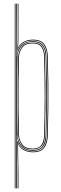

<svg xmlns="http://www.w3.org/2000/svg" viewBox="-20 -820 330 1040"><path d="M75.8 200V68.5L73.5 -56.5H75.2Q83.5 -26.5 106.2 -12.9Q129 0.8 158 0.8Q202.8 0.8 218.2 -25.1Q233.8 -51 234.8 -86.2Q237.2 -167.8 237.9 -236.2Q238.5 -304.8 237.8 -371.8Q237 -438.8 234.8 -515.2Q233.8 -552.8 217.4 -577Q201 -601.2 157.8 -601.2Q124 -601.2 101.5 -584.2Q79 -567.2 74.2 -542.5H73.2L76 -596V-800H79.8L79.5 -595.2L77.8 -562.8H78.8Q88 -582.2 109.4 -593.8Q130.8 -605.2 158 -605.2Q202 -605.2 219.8 -580.8Q237.5 -556.2 238.8 -515.2Q241.2 -434 241.9 -365.4Q242.5 -296.8 241.8 -229.9Q241 -163 238.8 -86.2Q237.8 -45.2 220 -20.2Q202.2 4.8 158 4.8Q132.5 4.8 110.2 -6.2Q88 -17.2 78.5 -39.8H77.5L79.8 117V200ZM60 200V-800H64V200ZM68 200V-800H72L71 -514.8H72Q73 -553 96.4 -575Q119.8 -597 157.5 -597Q195.5 -597 212.8 -575.6Q230 -554.2 231 -514.8Q233.2 -440.8 233.9 -371.4Q234.5 -302 233.9 -232.1Q233.2 -162.2 231 -86.2Q230 -48 213.5 -25.5Q197 -3 157.5 -3Q119.2 -3 96.5 -25.6Q73.8 -48.2 72.2 -86.5H71.2L72 8.5V200ZM157.2 -7Q197.2 -7 211.6 -30.2Q226 -53.5 227 -86.5Q230.2 -198.8 230.2 -299.9Q230.2 -401 227 -514.5Q226 -552.8 209.5 -572.9Q193 -593 157 -593Q127.5 -593 109.6 -580.6Q91.8 -568.2 83.6 -550.4Q75.5 -532.5 75 -515.5Q73.5 -441.2 72.8 -373.9Q72 -306.5 72.6 -237Q73.2 -167.5 75.2 -86.5Q75.8 -69 84 -50.6Q92.2 -32.2 110 -19.6Q127.8 -7 157.2 -7ZM156.8 -11Q114.2 -11 97 -36Q79.8 -61 79 -86.5Q77 -161.8 76.2 -230.9Q75.5 -300 76.2 -369.4Q77 -438.8 79 -514.5Q79.8 -540.5 97.5 -564.8Q115.2 -589 156.8 -589Q193 -589 207.5 -568.5Q222 -548 223 -514.5Q225.2 -440.2 225.9 -371Q226.5 -301.8 225.9 -232.1Q225.2 -162.5 223 -86.5Q222 -47.2 205.4 -29.1Q188.8 -11 156.8 -11ZM156.5 -15Q190.8 -15 204.4 -34.8Q218 -54.5 219 -86.5Q222.2 -198.8 222.2 -299.8Q222.2 -400.8 219 -514.2Q218 -546.2 204.2 -565.6Q190.5 -585 156.5 -585Q117 -585 100.4 -562Q83.8 -539 83 -514.2Q81 -439.8 80.2 -369.8Q79.5 -299.8 80.2 -230Q81 -160.2 83 -86.5Q83.8 -61.5 100.4 -38.2Q117 -15 156.5 -15Z"/></svg>

Font: Big Shoulders Inline Thin
Style: Regular
Weight: 100
Designer: Patric King
Foundry: XO Type Co
Version: Version 2.002